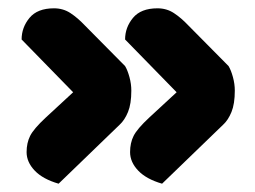

<svg xmlns="http://www.w3.org/2000/svg" viewBox="-20 -461 614 462"><path d="M281 -366Q281 -395 300 -418Q319 -441 359 -441Q381 -441 398.5 -429.5Q416 -418 433 -400L530 -302Q536 -292 540.5 -275.5Q545 -259 545 -243Q545 -211 537 -191.5Q529 -172 517 -161L370 -19Q332 -30 312.5 -50.5Q293 -71 293 -95Q293 -117 301.5 -134Q310 -151 339 -178L405 -239ZM32 -366Q32 -395 51 -418Q70 -441 110 -441Q132 -441 149.5 -429.5Q167 -418 184 -400L281 -302Q287 -292 291.5 -275.5Q296 -259 296 -243Q296 -211 288 -191.5Q280 -172 268 -161L121 -19Q83 -30 63.5 -50.5Q44 -71 44 -95Q44 -117 52.5 -134Q61 -151 90 -178L156 -239Z"/></svg>

Font: Baloo Bhaina 2 ExtraBold
Style: Regular
Weight: 800
Designer: Yesha Goshar, Manish Minz, Shuchita Grover and Ek Type
Foundry: Ek Type
Version: Version 1.640;hotconv 1.0.111;makeotfexe 2.5.65597; ttfautoh